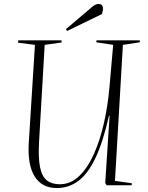

<svg xmlns="http://www.w3.org/2000/svg" viewBox="-20 -933 746 967"><path d="M559 -22 644 -10 643 0H517L510 -12L532 -350H529Q499 -218 461 -138Q423 -58 375 -22Q327 14 266 14Q191 14 154.5 -44.5Q118 -103 125 -214L156 -707L71 -718L72 -730H290V-719L205 -707L177 -223Q172 -139 181.5 -91.5Q191 -44 216 -24.5Q241 -5 281 -5Q336 -5 379 -46.5Q422 -88 453 -157.5Q484 -227 503.5 -313.5Q523 -400 531 -491L550 -707L465 -720L466 -730H684V-720L599 -707ZM440 -895Q449 -903 458 -908Q467 -913 475 -913Q489 -913 494 -905.5Q499 -898 499 -891Q499 -886 497.5 -878Q496 -870 493 -862L318 -777L312 -786Z"/></svg>

Font: Literata 72pt ExtraLight
Style: Italic
Weight: 200
Italic angle: -2°
Designer: Latin by Veronika Burian and Jose Scaglione. Greek by Irene Vlachou. Cyrillic by Vera Evstafieva
Foundry: TypeTogether
Version: Version 3.002